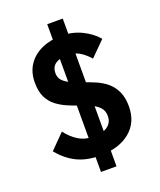

<svg xmlns="http://www.w3.org/2000/svg" viewBox="-162 -904 919 1104"><g transform="rotate(-20 297.0 -352.0)"><path d="M286 10Q207 10 148.5 -19Q90 -48 42 -106L130 -195Q161 -154 200.5 -129.5Q240 -105 293 -105Q347 -105 378 -127Q409 -149 409 -189Q409 -221 391 -241Q373 -261 343.5 -275Q314 -289 279 -300.5Q244 -312 209 -327Q174 -342 144.5 -364.5Q115 -387 97.5 -422.5Q80 -458 80 -512Q80 -576 110.5 -621Q141 -666 194.5 -690Q248 -714 316 -714Q382 -714 438 -687Q494 -660 531 -617L442 -528Q412 -562 380.5 -580Q349 -598 313 -598Q264 -598 237 -579.5Q210 -561 210 -523Q210 -494 228 -476Q246 -458 275.5 -445Q305 -432 340.5 -420Q376 -408 411.5 -393Q447 -378 476.5 -354Q506 -330 524 -292.5Q542 -255 542 -200Q542 -102 473.5 -46Q405 10 286 10ZM262 100V-804H357V100Z"/></g></svg>

Font: Outfit Thin SemiBold
Style: Regular
Weight: 600
Version: Version 1.100;gftools[0.9.27]